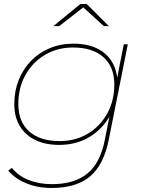

<svg xmlns="http://www.w3.org/2000/svg" viewBox="-20 -737 717 954"><path d="M237 197Q167 197 111 174Q55 151 21 111L39 97Q71 137 122.5 157.5Q174 178 238 178Q350 178 414.5 125Q479 72 501 -43L534 -209L556 -269L558 -329L595 -517H615L521 -46Q496 82 427.5 139.5Q359 197 237 197ZM274 -17Q205 -17 155 -41.5Q105 -66 78 -111.5Q51 -157 51 -219Q51 -284 72.5 -338.5Q94 -393 133.5 -434Q173 -475 227 -497.5Q281 -520 345 -520Q414 -520 463 -496Q512 -472 538 -427Q564 -382 564 -318Q565 -233 528 -165Q491 -97 425.5 -57Q360 -17 274 -17ZM276 -36Q355 -36 416 -72.5Q477 -109 512.5 -172.5Q548 -236 548 -317Q548 -405 494 -453Q440 -501 343 -501Q265 -501 203.5 -464.5Q142 -428 106.5 -364.5Q71 -301 71 -220Q71 -132 125 -84Q179 -36 276 -36ZM245 -607 379 -717H411L521 -607H496L391 -703H397L274 -607Z"/></svg>

Font: Montserrat Thin Thin
Style: Italic
Weight: 250
Italic angle: -11.3°
Version: Version 9.000